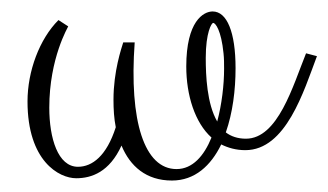

<svg xmlns="http://www.w3.org/2000/svg" viewBox="-20 -332 573 335"><path d="M178 -158C178 -141 179 -125 182 -110C166 -60 141 -41 116 -41C81 -41 66 -91 66 -144C66 -231 99 -285 99 -286L82 -297C49 -264 28 -208 28 -155C28 -51 83 -21 113 -21C140 -21 171 -32 192 -78C207 -42 235 -17 280 -17C320 -17 348 -43 366 -80C378 -74 392 -70 408 -70C479 -70 510 -173 533 -234L514 -239C491 -182 465 -90 409 -90C395 -90 383 -94 374 -101C386 -135 391 -175 391 -213C391 -276 376 -312 351 -312C335 -312 305 -295 305 -216C305 -166 320 -118 349 -92C336 -60 316 -37 288 -37C232 -37 205 -120 215 -258H195C192 -248 178 -208 178 -158ZM339 -231C339 -275 349 -292 352 -292C356 -292 366 -279 370 -239C371 -230 371 -221 371 -212C371 -184 367 -150 359 -120C341 -151 339 -200 339 -231Z"/></svg>

Font: Clicker Script
Style: Regular
Weight: 400
Designer: Astigmatic (AOETI)
Foundry: Astigmatic (AOETI)
Version: Version 1.000